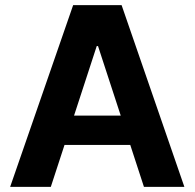

<svg xmlns="http://www.w3.org/2000/svg" viewBox="-20 -727 758 747"><path d="M19.5 0 264.6 -707H453.1L697.3 0H540L486.8 -163.1H231L177.7 0ZM449.7 -277.3 361.3 -547.9H356.4L268.1 -277.3Z"/></svg>

Font: Pretendard
Style: Bold
Weight: 700
Designer: Base glyphs from Inter by Rasmus Andersson; Hangeul glyphs from Noto Sans CJK(Source Han Sans) by Jang Soo-young and Kan
Foundry: Kil Hyung-jin
Version: Version 1.309